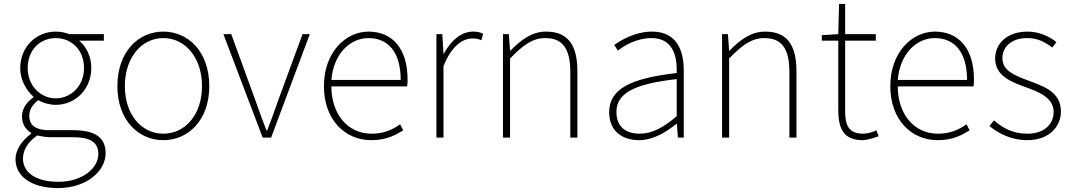

<svg xmlns="http://www.w3.org/2000/svg" viewBox="-20 -701 5464 978"><path d="M275 257C423 257 518 169 518 80C518 -1 465 -38 349 -38H232C151 -38 129 -71 129 -111C129 -147 151 -172 175 -191C199 -176 234 -167 264 -167C366 -167 445 -249 445 -354C445 -414 420 -463 383 -494H509V-527H333C318 -533 294 -540 264 -540C163 -540 83 -461 83 -354C83 -290 117 -238 150 -209V-205C127 -189 92 -156 92 -108C92 -68 112 -40 139 -24V-20C90 15 59 64 59 110C59 198 141 257 275 257ZM264 -200C188 -200 121 -263 121 -354C121 -449 186 -507 264 -507C343 -507 408 -448 408 -354C408 -263 341 -200 264 -200ZM277 225C162 225 97 177 97 107C97 68 118 24 170 -11C199 -4 227 -2 234 -2H354C437 -2 481 22 481 84C481 153 403 225 277 225Z M812 13C938 13 1046 -88 1046 -262C1046 -439 938 -540 812 -540C686 -540 578 -439 578 -262C578 -88 686 13 812 13ZM812 -20C700 -20 616 -118 616 -262C616 -407 700 -507 812 -507C924 -507 1009 -407 1009 -262C1009 -118 924 -20 812 -20Z M1318 0H1361L1558 -527H1521L1396 -187C1379 -136 1359 -83 1341 -37H1337C1319 -83 1300 -136 1282 -187L1158 -527H1118Z M1871 13C1949 13 1994 -13 2034 -37L2018 -68C1978 -39 1933 -20 1873 -20C1749 -20 1668 -122 1668 -261H2054C2056 -275 2056 -286 2056 -297C2056 -453 1979 -540 1857 -540C1740 -540 1630 -434 1630 -262C1630 -90 1738 13 1871 13ZM1668 -294C1679 -427 1763 -507 1857 -507C1956 -507 2021 -437 2021 -294Z M2203 0H2239V-364C2280 -468 2338 -505 2385 -505C2406 -505 2415 -503 2432 -496L2441 -529C2423 -538 2408 -540 2390 -540C2327 -540 2276 -492 2241 -428H2239L2233 -527H2203Z M2542 0H2578V-403C2645 -472 2693 -507 2758 -507C2848 -507 2885 -450 2885 -334V0H2921V-339C2921 -475 2870 -540 2762 -540C2689 -540 2634 -498 2580 -443H2578L2572 -527H2542Z M3235 13C3305 13 3371 -26 3425 -70H3428L3433 0H3463V-341C3463 -448 3425 -540 3301 -540C3215 -540 3142 -496 3109 -472L3127 -443C3161 -470 3224 -507 3299 -507C3408 -507 3430 -414 3427 -329C3190 -302 3083 -247 3083 -130C3083 -30 3153 13 3235 13ZM3238 -20C3174 -20 3120 -50 3120 -131C3120 -220 3198 -273 3427 -298V-109C3358 -50 3301 -20 3238 -20Z M3658 0H3694V-403C3761 -472 3809 -507 3874 -507C3964 -507 4001 -450 4001 -334V0H4037V-339C4037 -475 3986 -540 3878 -540C3805 -540 3750 -498 3696 -443H3694L3688 -527H3658Z M4374 13C4392 13 4425 4 4456 -7L4444 -37C4425 -28 4397 -20 4377 -20C4300 -20 4285 -67 4285 -135V-494H4441V-527H4285V-681H4254L4250 -527L4166 -522V-494H4250V-140C4250 -48 4276 13 4374 13Z M4756 13C4834 13 4879 -13 4919 -37L4903 -68C4863 -39 4818 -20 4758 -20C4634 -20 4553 -122 4553 -261H4939C4941 -275 4941 -286 4941 -297C4941 -453 4864 -540 4742 -540C4625 -540 4515 -434 4515 -262C4515 -90 4623 13 4756 13ZM4553 -294C4564 -427 4648 -507 4742 -507C4841 -507 4906 -437 4906 -294Z M5212 13C5323 13 5384 -55 5384 -133C5384 -236 5293 -262 5209 -294C5146 -318 5086 -342 5086 -405C5086 -457 5126 -507 5213 -507C5268 -507 5305 -485 5340 -459L5361 -486C5324 -518 5268 -540 5215 -540C5106 -540 5049 -476 5049 -403C5049 -312 5135 -282 5215 -253C5277 -231 5347 -200 5347 -131C5347 -71 5302 -20 5214 -20C5136 -20 5087 -50 5043 -88L5020 -59C5067 -20 5133 13 5212 13Z"/></svg>

Font: Source Han Sans JP VF
Style: Regular
Weight: 250
Designer: Ryoko NISHIZUKA 西塚涼子 (kana, bopomofo & ideographs); Paul D. Hunt (Latin, Greek & Cyrillic); Sandoll Communications 산돌커뮤니
Foundry: Adobe
Version: Version 2.004;hotconv 1.0.118;makeotfexe 2.5.65603